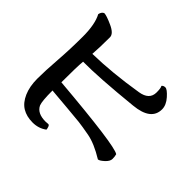

<svg xmlns="http://www.w3.org/2000/svg" viewBox="-104 -588 745 745"><g transform="rotate(-45 268.0 -215.5)"><path d="M40 -258.8Q21.5 -283.7 21.5 -316.4Q21.5 -349.6 35.6 -373Q49.8 -396.5 81.1 -410.2Q112.3 -423.8 154.8 -423.8Q197.3 -423.8 262.7 -418.9Q328.1 -414.1 395.5 -414.1Q462.9 -414.1 499 -433.6Q513.7 -430.7 518.6 -419.9Q518.6 -407.2 502.9 -372.6Q487.3 -337.9 467.8 -337.9Q410.2 -337.9 374 -340.8Q376 -234.4 396.5 -108.4Q404.3 -58.6 444.3 -58.6Q468.8 -58.6 475.6 -63.5Q482.4 -58.6 482.4 -48.3Q482.4 -38.1 459.5 -17.6Q436.5 2.9 413.1 2.9Q352.5 2.9 343.8 -86.9Q326.2 -260.7 327.1 -344.7Q296.9 -347.7 210.9 -347.7Q183.6 -28.3 164.1 0Q154.3 2.9 141.1 2.9Q127.9 2.9 113.8 -12.7Q99.6 -28.3 99.6 -36.1Q132.3 -89.4 140.1 -130.4Q147.5 -170.9 149.9 -191.4Q152.3 -211.9 156.7 -264.2Q161.1 -316.4 164.1 -349.6Q105.5 -349.6 88.9 -342.8Q59.6 -329.1 59.6 -283.2Q59.6 -276.4 60.5 -270.5Q61.5 -264.6 53.2 -261.7Q44.9 -258.8 40 -258.8Z"/></g></svg>

Font: CrimsonText-Roman
Style: Roman
Weight: 400
Version: Version 0.13